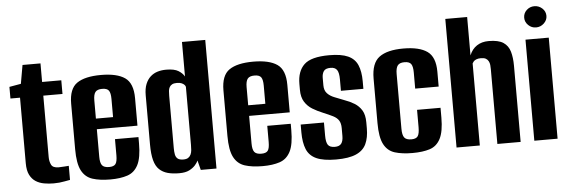

<svg xmlns="http://www.w3.org/2000/svg" viewBox="-45 -792 2782 937"><g transform="rotate(-5 1345.5 -323.0)"><path d="M184 3Q161 3 138 -1Q115 -5 97 -16.5Q79 -28 68 -49.5Q57 -71 57 -107V-428H10V-485L67 -495L83 -586H171V-495H265V-428H171V-127Q171 -106 179 -89.5Q187 -73 215 -73Q228 -73 245 -74.5Q262 -76 265 -76V-7Q262 -7 237.5 -2Q213 3 184 3Z M462 8Q410 8 374.5 -3.5Q339 -15 321 -49.5Q303 -84 303 -154V-377Q303 -450 342 -477Q381 -504 460 -504Q538 -504 577 -477Q616 -450 616 -377V-242H417V-107Q417 -77 426.5 -65Q436 -53 461 -53Q484 -53 492.5 -64.5Q501 -76 501 -107V-186H616V-155Q616 -85 598 -50Q580 -15 545.5 -3.5Q511 8 462 8ZM417 -294H501V-383Q501 -412 492.5 -424Q484 -436 460 -436Q436 -436 426.5 -424Q417 -412 417 -383Z M799 7Q767 7 743 0.5Q719 -6 702 -22Q685 -38 677 -68Q669 -98 669 -145V-386Q669 -419 678 -441Q687 -463 702 -476.5Q717 -490 736.5 -496Q756 -502 779 -502Q819 -502 839 -489.5Q859 -477 868 -461V-630H982V0H905L893 -47Q889 -37 878 -24.5Q867 -12 848.5 -2.5Q830 7 799 7ZM825 -58Q840 -58 848.5 -63.5Q857 -69 861.5 -78.5Q866 -88 867 -100Q868 -112 868 -126V-410Q867 -415 862.5 -420Q858 -425 849 -429Q840 -433 826 -433Q811 -433 802.5 -428.5Q794 -424 789.5 -416Q785 -408 784 -397.5Q783 -387 783 -374V-117Q783 -100 785.5 -86.5Q788 -73 797 -65.5Q806 -58 825 -58Z M1208 8Q1156 8 1120.5 -3.5Q1085 -15 1067 -49.5Q1049 -84 1049 -154V-377Q1049 -450 1088 -477Q1127 -504 1206 -504Q1284 -504 1323 -477Q1362 -450 1362 -377V-242H1163V-107Q1163 -77 1172.5 -65Q1182 -53 1207 -53Q1230 -53 1238.5 -64.5Q1247 -76 1247 -107V-186H1362V-155Q1362 -85 1344 -50Q1326 -15 1291.5 -3.5Q1257 8 1208 8ZM1163 -294H1247V-383Q1247 -412 1238.5 -424Q1230 -436 1206 -436Q1182 -436 1172.5 -424Q1163 -412 1163 -383Z M1568 7Q1506 7 1471.5 -8.5Q1437 -24 1423.5 -57Q1410 -90 1410 -140V-178H1524V-114Q1524 -82 1533 -68.5Q1542 -55 1567 -55Q1589 -55 1598.5 -67.5Q1608 -80 1608 -105V-143Q1608 -167 1599 -181Q1590 -195 1571 -204.5Q1552 -214 1523 -226Q1496 -237 1473 -251Q1450 -265 1435.5 -288Q1421 -311 1421 -347V-376Q1421 -438 1455 -470.5Q1489 -503 1578 -503Q1637 -503 1670 -488Q1703 -473 1716.5 -441.5Q1730 -410 1730 -362V-325H1620V-381Q1620 -414 1610.5 -427.5Q1601 -441 1579 -441Q1554 -441 1545.5 -428Q1537 -415 1537 -396V-359Q1537 -334 1550.5 -319.5Q1564 -305 1586 -296.5Q1608 -288 1633 -278Q1659 -269 1681 -255.5Q1703 -242 1716.5 -220Q1730 -198 1730 -161V-131Q1730 -86 1715.5 -55Q1701 -24 1665.5 -8.5Q1630 7 1568 7Z M1942 8Q1891 8 1855.5 -3Q1820 -14 1802 -48.5Q1784 -83 1784 -152V-370Q1784 -446 1823 -475Q1862 -504 1941 -504Q2019 -504 2058 -476.5Q2097 -449 2097 -377V-304H1982V-383Q1982 -412 1973.5 -424.5Q1965 -437 1941 -437Q1917 -437 1907.5 -424.5Q1898 -412 1898 -383V-115Q1898 -84 1907.5 -71.5Q1917 -59 1942 -59Q1965 -59 1973.5 -71Q1982 -83 1982 -115V-200H2097V-152Q2097 -84 2079 -49Q2061 -14 2026.5 -3Q1992 8 1942 8Z M2158 0V-630H2265V-442Q2277 -472 2301 -488Q2325 -504 2359 -504Q2407 -504 2431 -488Q2455 -472 2463.5 -442.5Q2472 -413 2472 -373V0H2358V-366Q2358 -377 2357 -387Q2356 -397 2351.5 -405.5Q2347 -414 2338.5 -419Q2330 -424 2314 -424Q2300 -424 2291 -420Q2282 -416 2278 -411Q2274 -406 2272 -402V0Z M2539 0V-495H2653V0ZM2596 -550Q2574 -550 2558 -565.5Q2542 -581 2542 -602Q2542 -624 2558 -639Q2574 -654 2596 -654Q2618 -654 2634.5 -639Q2651 -624 2651 -602Q2651 -581 2634.5 -565.5Q2618 -550 2596 -550Z"/></g></svg>

Font: Alumni Sans
Style: Bold
Weight: 700
Designer: Robert E. Leuschke
Foundry: Robert E. Leuschke
Version: Version 1.018